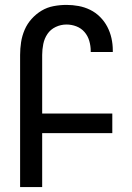

<svg xmlns="http://www.w3.org/2000/svg" viewBox="-20 -763 540 783"><path d="M62 0V-539Q62 -565 66 -591Q70 -617 80.5 -641.5Q91 -666 109 -686Q127 -706 149.5 -719.5Q172 -733 198.5 -738Q225 -743 251 -743Q276 -743 300.5 -738.5Q325 -734 347.5 -723Q370 -712 388 -694Q406 -676 417.5 -654Q429 -632 434.5 -607.5Q440 -583 440 -558V-551H350V-555Q350 -576 344 -596.5Q338 -617 324.5 -632.5Q311 -648 291.5 -655.5Q272 -663 251 -663Q228 -663 207 -653Q186 -643 173.5 -624.5Q161 -606 156.5 -583.5Q152 -561 152 -539V-300H438V-220H152V0Z"/></svg>

Font: Iosevka Fixed Medium
Style: Regular
Weight: 500
Monospace: yes
Designer: Belleve Invis
Foundry: Belleve Invis
Version: Version 32.3.0